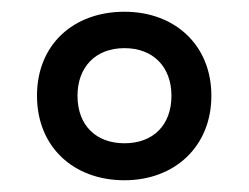

<svg xmlns="http://www.w3.org/2000/svg" viewBox="-20 -743 424 327"><path d="M192 -436C277 -436 340 -493 340 -580C340 -666 278 -723 192 -723C105 -723 43 -667 43 -580C43 -493 105 -436 192 -436ZM192 -499C144 -499 112 -529 112 -580C112 -628 142 -661 192 -661C241 -661 272 -629 272 -580C272 -530 241 -499 192 -499Z"/></svg>

Font: Noto Sans Gujarati Condensed Medium
Style: Regular
Weight: 500
Width: 3
Designer: Jelle Bosma - Monotype Design Team, Universal Thirst
Foundry: Monotype Imaging Inc.
Version: Version 2.106